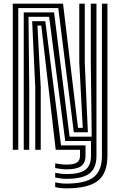

<svg xmlns="http://www.w3.org/2000/svg" viewBox="-20 -820 658 1051"><path d="M50 0V-800H325L407 -120H433L414 -477V-800H444V-477L461 -96H384L299 -776H80V0ZM343 159Q330.2 159 314.6 157Q299 155 282.2 152V126Q318.8 133 343 133Q415.5 133 446.8 109.8Q478 86.5 478 33V-48H337L249 -728H136L140 -342V0H110V-752H276L361 -72H482L477 -477V-800H508V33Q508 100.5 469.6 129.8Q431.2 159 343 159ZM343 211Q325.8 211 308.4 209Q291 207 282.2 204V178Q312.8 185 343 185Q447.5 185 492.8 149.6Q538 114.2 538 33V-800H568V33Q568 128.5 515.8 169.8Q463.5 211 343 211ZM343 107Q332.2 107 318.4 105.6Q304.5 104.2 282.2 100V74Q307.5 78.8 320.5 79.9Q333.5 81 343 81Q383.2 81 400.6 69.9Q418 58.8 418 33V0H285L206 -680H185L203 -342V0H173V-342L156 -704H228L314 -24H448V33Q448 72.5 423.6 89.8Q399.2 107 343 107Z"/></svg>

Font: Big Shoulders Inline Text Black
Style: Regular
Weight: 900
Designer: Patric King
Foundry: XO Type Co
Version: Version 1.000